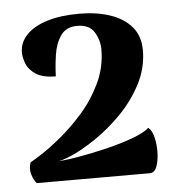

<svg xmlns="http://www.w3.org/2000/svg" viewBox="-42 -751 513 563"><g transform="rotate(-5 214.5 -470.0)"><path d="M44 -228Q36 -237 30.5 -253.5Q25 -270 31 -290Q37 -293 63 -309.5Q89 -326 123 -354Q157 -382 190 -419.5Q223 -457 245 -503.5Q267 -550 267 -602Q267 -629 252.5 -653Q238 -677 202 -677Q170 -677 154 -654.5Q138 -632 133 -599Q128 -566 127 -535Q89 -535 68.5 -548.5Q48 -562 41 -580.5Q34 -599 34 -613Q34 -643 56 -665.5Q78 -688 117.5 -700Q157 -712 211 -712Q262 -712 302 -698.5Q342 -685 365 -658Q388 -631 388 -589Q388 -537 363.5 -490Q339 -443 301.5 -405Q264 -367 224 -340Q184 -313 151.5 -299Q119 -285 106 -286Q131 -287 172 -294Q213 -301 256.5 -311.5Q300 -322 335 -335Q370 -348 384 -361Q395 -352 400 -331Q405 -310 404.5 -286.5Q404 -263 397.5 -245.5Q391 -228 377 -228Z"/></g></svg>

Font: Arima Thin
Style: Bold
Weight: 700
Version: Version 1.100